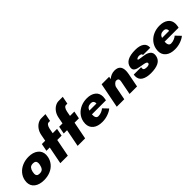

<svg xmlns="http://www.w3.org/2000/svg" viewBox="239 -1962 3185 3185"><g transform="rotate(-45 1831.5 -369.5)"><path d="M4 -172Q4 -191 9 -219Q23 -288 68.5 -340.5Q114 -393 181.5 -421Q249 -449 327 -449Q431 -449 494.5 -399.5Q558 -350 558 -265Q558 -246 553 -219Q539 -148 494.5 -96Q450 -44 383.5 -17Q317 10 238 10Q131 10 67.5 -38Q4 -86 4 -172ZM194 -179Q194 -152 209 -136Q224 -120 263 -120Q314 -120 335.5 -147.5Q357 -175 366 -221Q370 -243 370 -256Q370 -319 302 -319Q251 -319 229 -291Q207 -263 199 -221Q194 -198 194 -179Z M685 -308H607L633 -441H711L733 -556Q745 -617 776.5 -661Q808 -705 848.5 -727.5Q889 -750 928 -750H1026L1000 -616H968Q946 -616 929 -593Q912 -570 903 -527L887 -441H989L963 -308H861L801 0H625Z M1091 -308H1013L1039 -441H1117L1139 -556Q1151 -617 1182.5 -661Q1214 -705 1254.5 -727.5Q1295 -750 1334 -750H1432L1406 -616H1374Q1352 -616 1335 -593Q1318 -570 1309 -527L1293 -441H1395L1369 -308H1267L1207 0H1031Z M1379 -170Q1379 -191 1384 -219Q1398 -289 1442.5 -341.5Q1487 -394 1553 -422.5Q1619 -451 1696 -451Q1791 -451 1849.5 -406.5Q1908 -362 1908 -278Q1908 -258 1903 -230L1897 -202H1568Q1565 -155 1579 -129.5Q1593 -104 1624 -104Q1665 -104 1703 -121Q1741 -138 1757 -155L1840 -68Q1804 -36 1739 -12.5Q1674 11 1603 11Q1498 11 1438.5 -37.5Q1379 -86 1379 -170ZM1745 -276Q1745 -273 1746 -273Q1747 -274 1748 -278.5Q1749 -283 1749 -289Q1749 -311 1733.5 -328.5Q1718 -346 1679 -346Q1606 -346 1582 -276Z M2035 -441H2211L2202 -395Q2231 -421 2268 -436.5Q2305 -452 2346 -452Q2480 -452 2480 -316Q2480 -284 2472 -242L2425 0H2249L2296 -242Q2299 -257 2299 -269Q2299 -293 2286.5 -303.5Q2274 -314 2248 -314Q2227 -314 2201.5 -289Q2176 -264 2170 -232L2125 0H1949Z M2522 -143Q2522 -160 2525 -178H2699Q2696 -165 2696 -155Q2696 -126 2717.5 -118Q2739 -110 2769 -110Q2789 -110 2808 -117Q2827 -124 2829 -136Q2833 -156 2818 -166Q2803 -176 2772 -182L2722 -191Q2671 -199 2641 -207.5Q2611 -216 2590 -233Q2568 -252 2568 -286Q2568 -300 2570 -309Q2597 -451 2833 -451Q2932 -451 2986.5 -413Q3041 -375 3034 -299H2863Q2866 -320 2847 -328.5Q2828 -337 2805 -337Q2786 -337 2766.5 -328Q2747 -319 2747 -310Q2747 -302 2765 -297Q2783 -292 2820 -288L2843 -285Q2879 -280 2902.5 -274.5Q2926 -269 2947 -258Q3009 -229 3009 -165Q3009 -151 3006 -134Q2991 -58 2924 -24.5Q2857 9 2746 9Q2644 9 2583 -27.5Q2522 -64 2522 -143Z M3084 -170Q3084 -191 3089 -219Q3103 -289 3147.5 -341.5Q3192 -394 3258 -422.5Q3324 -451 3401 -451Q3496 -451 3554.5 -406.5Q3613 -362 3613 -278Q3613 -258 3608 -230L3602 -202H3273Q3270 -155 3284 -129.5Q3298 -104 3329 -104Q3370 -104 3408 -121Q3446 -138 3462 -155L3545 -68Q3509 -36 3444 -12.5Q3379 11 3308 11Q3203 11 3143.5 -37.5Q3084 -86 3084 -170ZM3450 -276Q3450 -273 3451 -273Q3452 -274 3453 -278.5Q3454 -283 3454 -289Q3454 -311 3438.5 -328.5Q3423 -346 3384 -346Q3311 -346 3287 -276Z"/></g></svg>

Font: Teachers ExtraBold
Style: Italic
Weight: 800
Designer: Alfredo Marco Pradil & Chank Diesel
Version: Version 0.009